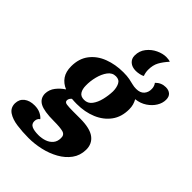

<svg xmlns="http://www.w3.org/2000/svg" viewBox="-327 -914 1232 1232"><g transform="rotate(45 289.0 -297.5)"><path d="M173 199Q117 199 66.5 192Q16 185 -15 164Q-46 143 -46 103Q-45 65 -18 44Q9 23 53 23Q83 23 105.5 33.5Q128 44 141 60Q130 68 126.5 77Q123 86 123 97Q123 121 144 131Q165 141 205 141Q234 141 260.5 132Q287 123 304 103Q321 83 321 52Q322 22 295.5 14.5Q269 7 210 7Q122 7 84.5 -13Q47 -33 46 -77Q47 -114 69.5 -143Q92 -172 123 -192Q84 -208 62.5 -239.5Q41 -271 41 -320Q41 -390 77 -437Q113 -484 173.5 -507Q234 -530 305 -530Q340 -530 362.5 -525.5Q385 -521 402 -516.5Q419 -512 438 -512Q475 -512 493 -532.5Q511 -553 510 -583Q510 -606 496 -625Q525 -655 566 -655Q592 -655 608 -641Q624 -627 624 -599Q624 -568 606 -538.5Q588 -509 556 -487.5Q524 -466 481 -461Q490 -445 495 -427.5Q500 -410 500 -388Q500 -319 465 -271.5Q430 -224 370.5 -199Q311 -174 237 -174Q227 -174 215.5 -174.5Q204 -175 192 -176Q185 -170 180.5 -162.5Q176 -155 176 -146Q176 -130 196 -127Q216 -124 254 -124H318Q408 -124 448.5 -93.5Q489 -63 488 -8Q487 44 458.5 83Q430 122 383.5 148Q337 174 282 186.5Q227 199 173 199ZM252 -226Q285 -226 305 -252.5Q325 -279 334.5 -318.5Q344 -358 345 -396Q345 -429 333 -453.5Q321 -478 290 -478Q257 -478 236 -449.5Q215 -421 204.5 -379.5Q194 -338 195 -299Q195 -267 208 -246.5Q221 -226 252 -226ZM355 -592Q321 -592 300.5 -610Q280 -628 280 -657Q280 -699 304.5 -730Q329 -761 364 -777.5Q399 -794 431 -794Q440 -794 451 -792.5Q462 -791 468 -788Q439 -756 422.5 -726Q406 -696 406 -653Q406 -641 408.5 -628Q411 -615 415 -606Q407 -600 388.5 -596Q370 -592 355 -592Z"/></g></svg>

Font: Sansita Swashed
Style: Bold
Weight: 700
Designer: Pablo Cosgaya
Foundry: Omnibus-Type
Version: Version 1.003; ttfautohint (v1.8.3)